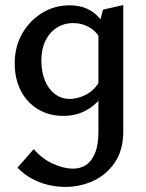

<svg xmlns="http://www.w3.org/2000/svg" viewBox="-20 -448 575 757"><path d="M238 289Q204 289 170 281Q136 273 105 256Q74 239 49 213L113 140Q147 179 189.5 198Q232 217 268 217Q297 217 319 202.5Q341 188 354.5 156Q368 124 368 72V-339L386 -410L466 -428V69Q466 144 432.5 193Q399 242 347 265.5Q295 289 238 289ZM231 9Q172 9 128.5 -18Q85 -45 61.5 -91.5Q38 -138 38 -198Q38 -264 67.5 -315.5Q97 -367 146 -397Q195 -427 254 -427Q292 -427 321 -414.5Q350 -402 371 -378Q392 -354 403 -320L379 -290Q361 -324 332 -340.5Q303 -357 269 -357Q232 -357 203.5 -338.5Q175 -320 159 -287Q143 -254 143 -209Q143 -166 156.5 -132Q170 -98 195.5 -78Q221 -58 256 -58Q286 -58 319.5 -75Q353 -92 377 -134L412 -115Q390 -73 363.5 -46Q337 -19 303.5 -5Q270 9 231 9Z"/></svg>

Font: Ysabeau Infant SemiBold
Style: Regular
Weight: 600
Designer: Christian Thalmann (Catharsis Fonts)
Version: Version 2.002; featfreeze: ss01,ss02,lnum